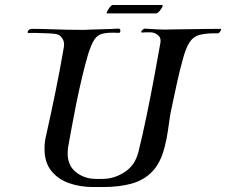

<svg xmlns="http://www.w3.org/2000/svg" viewBox="-20 -749 909 772"><path d="M353 3Q304 3 259.5 -12Q215 -27 187 -61Q159 -95 159 -151Q159 -164 160.5 -178Q162 -192 166 -207Q186 -296 204 -384.5Q222 -473 237 -561Q240 -581 230 -595.5Q220 -610 206 -612Q196 -614 172.5 -615Q149 -616 126.5 -616.5Q104 -617 96 -616Q91 -616 91 -620Q91 -624 96 -628.5Q101 -633 106 -633Q146 -633 199.5 -631Q253 -629 299 -629Q311 -629 322 -629Q333 -629 343 -630Q360 -631 392 -631.5Q424 -632 456 -634Q464 -634 464 -625Q464 -621 462 -618.5Q460 -616 455 -617Q416 -619 394 -614Q372 -609 359.5 -590Q347 -571 334 -530Q322 -489 310 -438.5Q298 -388 287.5 -336.5Q277 -285 268.5 -238Q260 -191 254 -158Q253 -151 252.5 -145Q252 -139 252 -133Q252 -84 284 -58Q316 -32 357 -30Q360 -30 369.5 -29.5Q379 -29 389 -29.5Q399 -30 401 -30Q444 -32 484 -59Q524 -86 537 -140Q553 -204 569 -281.5Q585 -359 599.5 -436.5Q614 -514 625 -577Q628 -596 617.5 -605.5Q607 -615 598 -617Q591 -619 585 -619Q579 -619 574 -619Q569 -619 564 -619Q559 -619 553 -618Q548 -618 548 -621Q548 -625 553.5 -629.5Q559 -634 563 -634Q595 -632 610.5 -631Q626 -630 644 -630Q653 -630 664 -630.5Q675 -631 691 -631Q706 -631 735 -631.5Q764 -632 799 -632.5Q834 -633 866 -633Q869 -633 869 -631Q869 -627 864 -620.5Q859 -614 855 -615Q810 -616 783.5 -609Q757 -602 741.5 -578Q726 -554 713 -503Q703 -467 690 -408.5Q677 -350 665 -291Q660 -260 655.5 -226Q651 -192 642 -158Q626 -94 592 -59Q558 -24 508.5 -10.5Q459 3 395 3ZM410 -695Q407 -695 411 -703.5Q415 -712 422 -720.5Q429 -729 433 -729H630Q637 -729 632.5 -720.5Q628 -712 620.5 -703.5Q613 -695 608 -695Z"/></svg>

Font: Kings
Style: Regular
Weight: 400
Designer: Robert E. Leuschke
Foundry: Robert E. Leuschke
Version: Version 1.010; ttfautohint (v1.8.3)